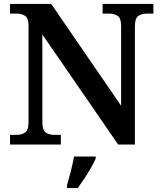

<svg xmlns="http://www.w3.org/2000/svg" viewBox="-20 -734 820 975"><path d="M31 0V-49H64Q89 -49 107 -60.5Q125 -72 125 -117V-601Q125 -643 106.5 -654Q88 -665 64 -665H31V-714H240L595 -197V-601Q595 -643 576.5 -654Q558 -665 534 -665H501V-714H759V-665H727Q701 -665 683 -653.5Q665 -642 665 -597V0H580L195 -559V-117Q195 -72 213 -60.5Q231 -49 257 -49H289V0ZM320 208Q329 177 339.5 136Q350 95 356 61H466V71Q457 92 441.5 119Q426 146 408.5 172.5Q391 199 375 221H320Z"/></svg>

Font: Noto Naskh Arabic SemiBold
Style: Regular
Weight: 600
Designer: Monotype Design Team, David Williams, Mohamad Dakak and Nizar Qandah
Foundry: Monotype Imaging Inc.
Version: Version 2.016